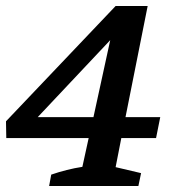

<svg xmlns="http://www.w3.org/2000/svg" viewBox="-24 -621 577 641"><path d="M140 0 147 -38Q173 -47 199 -53.5Q225 -60 251 -64L272 -160H-3L-4 -216L362 -601H469L395 -230H511L497 -160H381L362 -63L447 -43L438 0ZM102 -230H288L344 -487Z"/></svg>

Font: Piazzolla SemiBold
Style: Italic
Weight: 600
Italic angle: -11.3°
Designer: Juan Pablo del Peral
Foundry: Huerta Tipografica
Version: Version 1.330